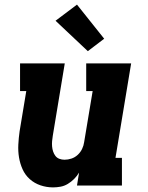

<svg xmlns="http://www.w3.org/2000/svg" viewBox="-20 -805 640 833"><path d="M210 8Q182 8 155.5 -1Q129 -10 109 -28Q89 -46 78 -70.5Q67 -95 62.5 -122Q58 -149 59.5 -178Q61 -207 65 -235L94 -410H67V-530H261L209 -216Q207 -204 206 -192.5Q205 -181 206 -169.5Q207 -158 210.5 -147.5Q214 -137 220.5 -128.5Q227 -120 237.5 -116Q248 -112 260 -112Q275 -112 290 -117Q305 -122 317 -133Q329 -144 336 -158.5Q343 -173 345 -188L382 -410H354V-530H549L481 -120H509V0H314L323 -56Q314 -41 301.5 -28.5Q289 -16 274 -7Q259 2 242.5 5Q226 8 210 8ZM361 -583 221 -715 314 -785 432 -637Z"/></svg>

Font: Iosevka Curly Slab HvExObl
Style: Regular
Weight: 900
Width: 7
Italic angle: -9°
Monospace: yes
Designer: Belleve Invis
Foundry: Belleve Invis
Version: Version 11.1.0; ttfautohint (v1.8.3)